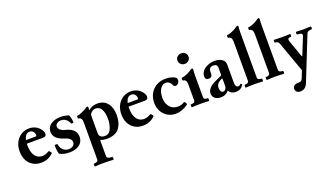

<svg xmlns="http://www.w3.org/2000/svg" viewBox="-81 -1374 3981 2295"><g transform="rotate(-20 1909.5 -226.0)"><path d="M231 11Q172 11 127 -16Q82 -43 57.5 -91Q33 -139 33 -203Q33 -268 58.5 -318Q84 -368 129.5 -396.5Q175 -425 233 -425Q271 -425 305 -410Q339 -395 363 -367Q379 -349 387 -331.5Q395 -314 395 -299Q395 -262 351 -262H110V-306H268Q286 -306 286 -318Q286 -333 281.5 -345.5Q277 -358 268.5 -367Q260 -376 249 -381Q238 -386 224 -386Q205 -386 190.5 -376.5Q176 -367 166 -348.5Q156 -330 150.5 -303.5Q145 -277 145 -244Q145 -185 160 -144Q175 -103 203.5 -81.5Q232 -60 273 -60Q293 -60 313.5 -67Q334 -74 355 -87Q361 -91 369.5 -83.5Q378 -76 384 -66Q390 -56 386 -52Q356 -21 317 -5Q278 11 231 11Z M589 11Q516 11 466 -18Q462 -29 458.5 -44.5Q455 -60 453.5 -80.5Q452 -101 452 -126Q452 -135 469 -135Q489 -135 489 -127Q492 -99 507 -76.5Q522 -54 545 -41Q568 -28 595 -28Q618 -28 635.5 -36Q653 -44 663 -58Q673 -72 673 -90Q673 -116 651.5 -135.5Q630 -155 589 -166Q547 -178 518 -197Q489 -216 474 -241.5Q459 -267 459 -298Q459 -337 481 -365.5Q503 -394 543 -409.5Q583 -425 637 -425Q663 -425 689 -420Q715 -415 736 -407Q747 -382 751.5 -358.5Q756 -335 756 -314Q756 -305 741 -305Q727 -305 725 -310Q716 -333 701 -350Q686 -367 666.5 -376Q647 -385 625 -385Q593 -385 572 -369Q551 -353 551 -330Q551 -315 561 -301Q571 -287 589.5 -276.5Q608 -266 633 -260Q679 -249 708.5 -230Q738 -211 752.5 -185Q767 -159 767 -125Q767 -83 745.5 -52.5Q724 -22 684.5 -5.5Q645 11 589 11Z M821 273Q816 273 814.5 263.5Q813 254 814.5 245Q816 236 821 236Q872 236 872 203V-268Q872 -333 827 -333Q823 -333 821.5 -342Q820 -351 821.5 -360Q823 -369 827 -369Q839 -369 856.5 -375Q874 -381 893 -389.5Q912 -398 927 -406Q942 -414 949 -419Q954 -424 961.5 -427.5Q969 -431 973 -431Q986 -431 986 -421Q985 -413 984.5 -404.5Q984 -396 984 -388L991 -385Q1008 -404 1037 -414.5Q1066 -425 1101 -425Q1141 -425 1173 -410.5Q1205 -396 1227 -369Q1249 -342 1261 -303.5Q1273 -265 1273 -217Q1273 -163 1259 -119Q1245 -75 1219 -45Q1195 -18 1156.5 -3.5Q1118 11 1069 11Q1043 11 1023 7Q1003 3 991 -4Q988 -4 986 -1Q984 2 984 8V203Q984 219 1000 227.5Q1016 236 1051 236Q1056 236 1057.5 245Q1059 254 1057.5 263.5Q1056 273 1051 273Q1023 271 1004.5 270Q986 269 971 269Q956 269 936 269Q917 269 901.5 269Q886 269 867.5 270Q849 271 821 273ZM1055 -29Q1081 -29 1099.5 -40.5Q1118 -52 1130 -74Q1144 -103 1151.5 -136.5Q1159 -170 1159 -208Q1159 -288 1133.5 -332Q1108 -376 1061 -376Q1039 -376 1021.5 -365.5Q1004 -355 990 -335Q987 -331 985.5 -322.5Q984 -314 984 -301V-87Q984 -60 1003 -44.5Q1022 -29 1055 -29Z M1525 11Q1466 11 1421 -16Q1376 -43 1351.5 -91Q1327 -139 1327 -203Q1327 -268 1352.5 -318Q1378 -368 1423.5 -396.5Q1469 -425 1527 -425Q1565 -425 1599 -410Q1633 -395 1657 -367Q1673 -349 1681 -331.5Q1689 -314 1689 -299Q1689 -262 1645 -262H1404V-306H1562Q1580 -306 1580 -318Q1580 -333 1575.5 -345.5Q1571 -358 1562.5 -367Q1554 -376 1543 -381Q1532 -386 1518 -386Q1499 -386 1484.5 -376.5Q1470 -367 1460 -348.5Q1450 -330 1444.5 -303.5Q1439 -277 1439 -244Q1439 -185 1454 -144Q1469 -103 1497.5 -81.5Q1526 -60 1567 -60Q1587 -60 1607.5 -67Q1628 -74 1649 -87Q1655 -91 1663.5 -83.5Q1672 -76 1678 -66Q1684 -56 1680 -52Q1650 -21 1611 -5Q1572 11 1525 11Z M1944 11Q1886 11 1840.5 -16Q1795 -43 1769 -90.5Q1743 -138 1743 -199Q1743 -265 1771.5 -316Q1800 -367 1851 -396Q1902 -425 1967 -425Q2014 -425 2051.5 -412.5Q2089 -400 2101 -380Q2104 -374 2104 -354Q2104 -343 2097 -331Q2090 -319 2079 -311Q2068 -303 2057 -303Q2047 -303 2039.5 -306.5Q2032 -310 2029 -317Q2017 -347 1998 -362.5Q1979 -378 1953 -378Q1925 -378 1902.5 -358Q1880 -338 1867.5 -303.5Q1855 -269 1855 -224Q1855 -176 1872.5 -139Q1890 -102 1921 -81.5Q1952 -61 1994 -61Q2020 -61 2040.5 -67Q2061 -73 2077 -85Q2083 -89 2091 -80.5Q2099 -72 2104 -61Q2109 -50 2104 -47Q2060 -16 2022 -2.5Q1984 11 1944 11Z M2150 4Q2146 4 2144.5 -5Q2143 -14 2144.5 -23.5Q2146 -33 2150 -33Q2179 -33 2190.5 -40Q2202 -47 2202 -66V-266Q2202 -333 2157 -333Q2153 -333 2151.5 -342Q2150 -351 2151.5 -360Q2153 -369 2157 -369Q2173 -369 2197 -377Q2221 -385 2245 -397Q2269 -409 2285 -422Q2297 -431 2306 -431Q2318 -431 2318 -418Q2316 -391 2315 -375Q2314 -359 2314 -342V-66Q2314 -47 2325 -40Q2336 -33 2364 -33Q2369 -33 2370.5 -23.5Q2372 -14 2370.5 -5Q2369 4 2364 4Q2337 2 2310.5 1Q2284 0 2257 0Q2231 0 2204.5 1Q2178 2 2150 4ZM2247 -512Q2218 -512 2197.5 -531.5Q2177 -551 2177 -579Q2177 -607 2197.5 -626.5Q2218 -646 2247 -646Q2278 -646 2298 -627Q2318 -608 2318 -579Q2318 -551 2297.5 -531.5Q2277 -512 2247 -512Z M2516 11Q2470 11 2442 -12Q2414 -35 2414 -73Q2414 -108 2440 -138Q2466 -168 2517 -192L2609 -235V-332Q2609 -355 2596 -366.5Q2583 -378 2558 -378Q2522 -378 2506 -351Q2504 -347 2503 -336Q2502 -325 2502 -301Q2502 -273 2491 -260.5Q2480 -248 2456 -248Q2412 -248 2412 -293Q2412 -320 2426 -344Q2440 -368 2465 -386Q2490 -404 2522.5 -414.5Q2555 -425 2592 -425Q2648 -425 2685 -399Q2705 -385 2712.5 -369.5Q2720 -354 2720 -326V-97Q2720 -71 2729.5 -56.5Q2739 -42 2756 -42Q2765 -42 2772.5 -46Q2780 -50 2788 -59Q2791 -62 2796 -59Q2801 -56 2804.5 -51Q2808 -46 2806 -43Q2788 -15 2764.5 -2Q2741 11 2708 11Q2676 11 2653.5 -1.5Q2631 -14 2620 -38Q2606 -21 2590 -10Q2574 1 2556 6Q2538 11 2516 11ZM2566 -43Q2577 -43 2587 -51Q2597 -59 2603 -71.5Q2609 -84 2609 -97V-192L2602 -197Q2580 -186 2565.5 -175.5Q2551 -165 2542.5 -154Q2534 -143 2530.5 -129.5Q2527 -116 2527 -99Q2527 -75 2538.5 -59Q2550 -43 2566 -43Z M2835 4Q2831 4 2829.5 -4.9Q2828 -13.8 2829.5 -23.4Q2831 -33 2835 -33Q2886 -33 2886 -66V-560Q2886 -627 2841 -627Q2837 -627 2835.5 -636Q2834 -645 2835.5 -654Q2837 -663 2841 -663Q2857 -663 2881 -671Q2905 -679 2929 -691Q2953 -703 2969 -716Q2981 -725 2990 -725Q3002 -725 3002 -712Q3000 -685 2999 -669.1Q2998 -653.2 2998 -636.3V-66Q2998 -33 3049 -33Q3054 -33 3055.5 -23.4Q3057 -13.8 3055.5 -4.9Q3054 4 3049 4Q3022.3 2 2995.7 1Q2969 0 2942 0Q2915 0 2888.5 1Q2862 2 2835 4Z M3104 4Q3100 4 3098.5 -4.9Q3097 -13.8 3098.5 -23.4Q3100 -33 3104 -33Q3155 -33 3155 -66V-560Q3155 -627 3110 -627Q3106 -627 3104.5 -636Q3103 -645 3104.5 -654Q3106 -663 3110 -663Q3126 -663 3150 -671Q3174 -679 3198 -691Q3222 -703 3238 -716Q3250 -725 3259 -725Q3271 -725 3271 -712Q3269 -685 3268 -669.1Q3267 -653.2 3267 -636.3V-66Q3267 -33 3318 -33Q3323 -33 3324.5 -23.4Q3326 -13.8 3324.5 -4.9Q3323 4 3318 4Q3291.3 2 3264.7 1Q3238 0 3211 0Q3184 0 3157.5 1Q3131 2 3104 4Z M3434 270Q3406 270 3389 255.5Q3372 241 3372 217Q3372 194 3389 179Q3406 164 3433 164Q3465 164 3478 157.5Q3491 151 3499 130L3536 37L3398 -348Q3385 -383 3346 -383Q3342 -383 3340.5 -392Q3339 -401 3340.5 -409.5Q3342 -418 3346 -418Q3397 -415 3447 -415Q3473 -415 3498 -416Q3523 -417 3548 -418Q3553 -418 3554.5 -409.5Q3556 -401 3554.5 -392Q3553 -383 3548 -383Q3523 -383 3514.5 -373.5Q3506 -364 3512 -342L3591 -120H3598L3687 -342Q3696 -362 3681.5 -372.5Q3667 -383 3630 -383Q3625 -383 3623 -392Q3621 -401 3623 -409.5Q3625 -418 3630 -418Q3675 -415 3720 -415Q3765 -415 3810 -418Q3816 -418 3818 -409.5Q3820 -401 3818 -392Q3816 -383 3810 -383Q3788 -383 3771.5 -376Q3755 -369 3749 -354L3530 195Q3515 233 3491.5 251.5Q3468 270 3434 270Z"/></g></svg>

Font: Junicode VF
Style: Regular
Weight: 400
Designer: Peter S. Baker
Version: Version 2.213